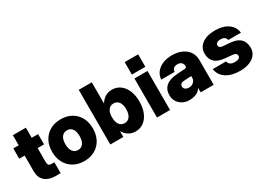

<svg xmlns="http://www.w3.org/2000/svg" viewBox="-16 -1412 2919 2129"><g transform="rotate(-30 1443.5 -348.0)"><path d="M334 -139.5V0H269Q184.5 0 135 -43Q85.5 -86 85.5 -167.5V-368.5H16.5V-500H85.5V-629.5H252V-500H334V-368.5H252V-190.5Q252 -163 262.5 -151.2Q273 -139.5 295 -139.5Z M370 -252Q370 -332 402.8 -391.8Q435.5 -451.5 494.2 -484.8Q553 -518 631.5 -518Q709.5 -518 768.2 -484.8Q827 -451.5 859.5 -391.8Q892 -332 892 -252Q892 -171.5 859.5 -111.2Q827 -51 768.2 -17.5Q709.5 16 631.5 16Q553 16 494.2 -17.5Q435.5 -51 402.8 -111.2Q370 -171.5 370 -252ZM722 -252Q722 -311.5 698 -344.2Q674 -377 631.5 -377Q588 -377 563.8 -344.2Q539.5 -311.5 539.5 -252Q539.5 -191.5 563.8 -158.2Q588 -125 631.5 -125Q674 -125 698 -158.2Q722 -191.5 722 -252Z M969.5 -700H1136.5V-428Q1161.5 -471 1200 -494.5Q1238.5 -518 1286.5 -518Q1347 -518 1392.2 -484.8Q1437.5 -451.5 1462.8 -391.8Q1488 -332 1488 -252Q1488 -171.5 1462.8 -111.2Q1437.5 -51 1392.2 -17.5Q1347 16 1286.5 16Q1238.5 16 1200 -7.8Q1161.5 -31.5 1136.5 -74.5V0H969.5ZM1318.5 -252Q1318.5 -311.5 1294.2 -344.2Q1270 -377 1227.5 -377Q1184 -377 1160.2 -344.2Q1136.5 -311.5 1136.5 -252Q1136.5 -191.5 1160.2 -158.2Q1184 -125 1227.5 -125Q1270 -125 1294.2 -158.2Q1318.5 -191.5 1318.5 -252Z M1564.5 -711.5H1737V-552H1564.5ZM1567.5 -500H1734.5V0H1567.5Z M2293.5 -317V0H2126.5V-58Q2105 -20.5 2067 -3.8Q2029 13 1977.5 13Q1929 13 1891.2 -7.5Q1853.5 -28 1831.8 -63.5Q1810 -99 1810 -144.5Q1810 -294 2004.5 -306.5L2098.5 -312.5Q2114 -313.5 2120.2 -318.2Q2126.5 -323 2126.5 -334.5V-339.5Q2126.5 -364.5 2108.5 -381.8Q2090.5 -399 2059 -399Q1996 -399 1989 -340.5H1818.5Q1822 -393.5 1852.5 -432.8Q1883 -472 1935 -493.8Q1987 -515.5 2055 -515.5Q2127 -515.5 2180.5 -490.8Q2234 -466 2263.8 -421.5Q2293.5 -377 2293.5 -317ZM1978.5 -158.5Q1978.5 -136.5 1996.2 -123.2Q2014 -110 2043 -110Q2078.5 -110 2102.5 -132.5Q2126.5 -155 2126.5 -188.5V-208.5L2030 -203.5Q1978.5 -201 1978.5 -158.5Z M2649.5 -182 2549 -191.5Q2461.5 -199.5 2420 -239.5Q2378.5 -279.5 2378.5 -348.5Q2378.5 -425.5 2439.8 -470.5Q2501 -515.5 2606.5 -515.5Q2708.5 -515.5 2771.8 -471Q2835 -426.5 2844 -349.5H2682.5Q2673.5 -399 2608 -399Q2580 -399 2563.5 -388Q2547 -377 2547 -358.5Q2547 -326.5 2586.5 -321L2695 -311.5Q2855 -297 2855 -148.5Q2855 -100 2826.8 -63.5Q2798.5 -27 2747.5 -6.8Q2696.5 13.5 2628.5 13.5Q2517.5 13.5 2449.8 -32Q2382 -77.5 2371.5 -156H2542Q2552 -100.5 2626 -100.5Q2656.5 -100.5 2675 -111.2Q2693.5 -122 2693.5 -141Q2693.5 -176 2649.5 -182Z"/></g></svg>

Font: Overused Grotesk ExtraBold
Style: Regular
Weight: 800
Version: Version 0.004